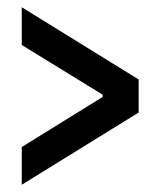

<svg xmlns="http://www.w3.org/2000/svg" viewBox="-20 -517 442 529"><path d="M40 -8V-112L263 -250V-256L40 -393V-497L362 -298V-207Z"/></svg>

Font: Cuprum Medium
Style: Regular
Weight: 500
Designer: Jovanny Lemonad
Foundry: Jovanny Lemonad
Version: Version 3.000